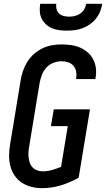

<svg xmlns="http://www.w3.org/2000/svg" viewBox="-20 -975 554 1003"><path d="M200 8Q171 8 143.5 1Q116 -6 93.5 -21Q71 -36 56 -58.5Q41 -81 34 -108Q27 -135 27.5 -164Q28 -193 33 -222L88 -556Q92 -581 100.5 -605.5Q109 -630 123 -652.5Q137 -675 157.5 -693Q178 -711 202 -722.5Q226 -734 251 -738.5Q276 -743 301 -743Q326 -743 351 -739.5Q376 -736 398 -726.5Q420 -717 438 -701.5Q456 -686 467 -664.5Q478 -643 481 -618Q484 -593 479 -568Q479 -566 479 -564.5Q479 -563 478 -562H378Q378 -562 378 -563Q378 -564 378 -565Q381 -583 378 -600.5Q375 -618 364 -631Q353 -644 336 -649.5Q319 -655 301 -655Q280 -655 258.5 -646.5Q237 -638 222 -621.5Q207 -605 199 -584Q191 -563 187 -542L132 -207Q129 -192 128.5 -177.5Q128 -163 130 -148.5Q132 -134 137 -121Q142 -108 152 -98.5Q162 -89 175.5 -84.5Q189 -80 204 -80Q228 -80 252 -87Q276 -94 299 -103L334 -316H246L261 -404H450L391 -47Q346 -21 297 -6.5Q248 8 200 8ZM329 -815Q309 -815 289 -817.5Q269 -820 251.5 -827.5Q234 -835 220 -848Q206 -861 197.5 -878Q189 -895 188 -915Q187 -935 190 -955H274Q272 -940 275.5 -926.5Q279 -913 289 -904Q299 -895 313 -891.5Q327 -888 341 -888Q356 -888 371 -891.5Q386 -895 399 -904Q412 -913 420 -926.5Q428 -940 430 -955H514Q511 -935 503 -915Q495 -895 481.5 -878Q468 -861 449.5 -848Q431 -835 411 -827.5Q391 -820 370 -817.5Q349 -815 329 -815Z"/></svg>

Font: Iosevka SS04 Semibold
Style: Italic
Weight: 600
Italic angle: -9°
Monospace: yes
Designer: Belleve Invis
Foundry: Belleve Invis
Version: Version 19.0.0; ttfautohint (v1.8.4)